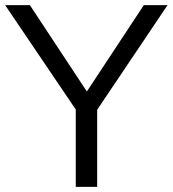

<svg xmlns="http://www.w3.org/2000/svg" viewBox="-32 -725 670 745"><path d="M0 0ZM262 0V-300L-12 -705H84L305 -370L526 -705H618L345 -299V0Z"/></svg>

Font: Winston
Style: Regular
Weight: 400
Designer: Original fonts by Vernon Adams / Changes by Cristiano Sobral
Foundry: Original fonts by Vernon Adams / Changes by Cristiano Sobral
Version: Version 2.503;July 17, 2020;FontCreator 13.0.0.2655 64-bit